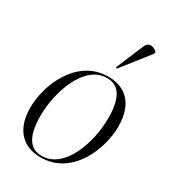

<svg xmlns="http://www.w3.org/2000/svg" viewBox="-195 -911 925 1027"><g transform="rotate(30 267.5 -397.0)"><path d="M335 -606 468 -775 470 -785C446 -809 412 -815 397 -776L327 -609ZM218 10C411 10 497 -200 497 -341C497 -487 418 -546 318 -546C128 -546 38 -339 38 -194C38 -56 112 10 218 10ZM219 0C151 0 107 -49 107 -184C107 -329 175 -536 315 -536C388 -536 428 -482 428 -351C428 -209 363 0 219 0Z"/></g></svg>

Font: Noto Serif Display Light
Style: Italic
Weight: 300
Italic angle: -12°
Designer: Monotype Design Team
Foundry: Monotype Imaging Inc.
Version: Version 2.009